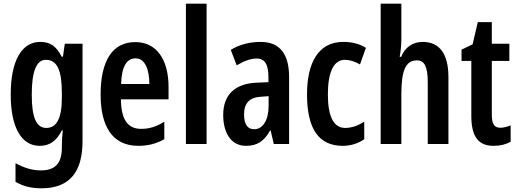

<svg xmlns="http://www.w3.org/2000/svg" viewBox="-20 -780 2802 1040"><path d="M198 -553C98 -553 38 -452 38 -268C38 -90 96 10 195 10C249 10 286 -16 315 -74H320C317 -46 315 -14 315 8V20C315 110 274 143 201 143C157 143 114 131 64 104V205C106 229 149 240 204 240C360 240 427 148 427 -15V-543H331L321 -473H314C285 -531 250 -553 198 -553ZM228 -456C289 -456 315 -401 315 -276V-249C315 -140 287 -87 231 -87C177 -87 152 -143 152 -267C152 -392 177 -456 228 -456Z M713 -552C589 -552 525 -451 525 -268C525 -102 584 10 730 10C782 10 828 -2 870 -26V-121C826 -93 788 -82 744 -82C671 -82 636 -134 635 -242H893V-309C893 -453 831 -552 713 -552ZM715 -464C764 -464 789 -406 789 -325H636C639 -422 667 -464 715 -464Z M1099 0V-760H987V0Z M1392 -553C1331 -553 1276 -538 1230 -510L1262 -426C1304 -451 1339 -463 1370 -463C1415 -463 1434 -430 1434 -362V-335L1369 -332C1254 -327 1189 -268 1189 -157C1189 -70 1225 10 1313 10C1374 10 1412 -17 1443 -73H1446L1463 0H1546V-362C1546 -487 1496 -553 1392 -553ZM1394 -256 1435 -259V-207C1435 -128 1403 -80 1357 -80C1321 -80 1302 -106 1302 -161C1302 -221 1332 -253 1394 -256Z M1837 10C1877 10 1920 -2 1953 -26V-121C1919 -99 1884 -87 1850 -87C1788 -87 1756 -147 1756 -269C1756 -392 1789 -456 1848 -456C1875 -456 1902 -447 1930 -431L1962 -521C1928 -542 1889 -553 1839 -553C1704 -553 1643 -439 1643 -269C1643 -81 1707 10 1837 10Z M2154 -574V-760H2042V0H2154V-269C2154 -396 2176 -453 2239 -453C2280 -453 2297 -417 2297 -333V0H2409V-362C2409 -485 2363 -553 2270 -553C2216 -553 2173 -524 2153 -472H2145C2151 -504 2154 -538 2154 -574Z M2690 -88C2656 -88 2644 -111 2644 -159V-450H2739V-543H2644V-660H2568L2540 -540L2480 -511V-450H2533V-152C2533 -43 2569 10 2654 10C2690 10 2720 2 2746 -12V-101C2727 -93 2707 -88 2690 -88Z"/></svg>

Font: Noto Sans Armenian ExtraCondensed SemiBold
Style: Regular
Weight: 600
Width: 2
Designer: Monotype Design Team
Foundry: Monotype Imaging Inc.
Version: Version 2.008